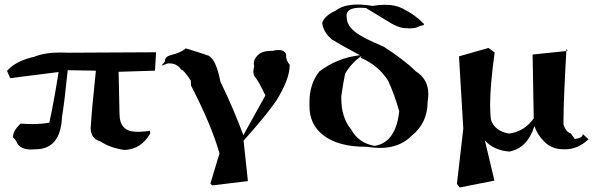

<svg xmlns="http://www.w3.org/2000/svg" viewBox="-20 -721 2614 845"><path d="M527 -61Q465 -70 421 -99Q380 -110 379 -157Q384 -241 402 -410L278 -412Q264 -273 253 -207Q247 -64 136 -64L116 -63Q75 -63 57 -88Q50 -106 37 -117Q37 -146 71 -177Q98 -175 122 -175Q163 -175 197 -181Q214 -255 238 -404L25 -377L11 -409Q49 -453 130 -471Q178 -490 245 -490L280 -489L667 -491L662 -410L502 -405L506 -218Q507 -141 582 -141H593Q607 -141 640 -145L641 -133Q600 -63 527 -61Z M914 95 906 87 946 -46Q911 -169 824 -338Q820 -342 820 -356V-366Q788 -414 779 -414H778Q759 -442 726 -442H719L691 -432L706 -451V-454Q706 -473 739 -480.5Q772 -488 798 -508Q861 -489 898 -476Q931 -459 950 -362Q1009 -240 1051 -126L1148 -301Q1115 -370 1102 -382Q1095 -393 1095 -407Q1095 -417 1099 -429Q1097 -436 1097 -442Q1097 -462 1116 -479.5Q1135 -497 1169 -497H1178Q1194 -501 1206 -501Q1231 -501 1239 -483V-476Q1239 -454 1255 -436V-434Q1255 -373 1196 -278Q1150 -211 1052 -102L1071 76Z M1652 -70Q1625 -70 1594 -75H1589Q1470 -75 1404 -125Q1342 -172 1342 -254V-273Q1342 -351 1385 -406Q1463 -466 1564 -478Q1473 -527 1441 -547Q1403 -579 1398 -620Q1408 -652 1457 -674Q1491 -701 1554 -701Q1584 -701 1619 -695Q1649 -700 1674 -700Q1720 -700 1751 -684Q1807 -656 1841 -620Q1846 -617 1846 -614Q1846 -609 1828 -607Q1812 -596 1783 -596L1765 -597Q1732 -597 1676 -634L1590 -686L1566 -687Q1505 -687 1505 -652L1506 -645Q1506 -611 1540.5 -582.5Q1575 -554 1668 -516Q1760 -457 1810 -407Q1865 -373 1865 -307Q1865 -291 1862 -273Q1862 -179 1790 -122Q1738 -70 1652 -70ZM1629 -79Q1722 -94 1737 -231Q1716 -306 1688 -366Q1646 -433 1567 -467L1571 -475Q1525 -442 1499 -397Q1492 -366 1482 -298V-290Q1482 -203 1525 -152Q1558 -91 1629 -79Z M2003 104 1991 88 2019 -155 2000 -473 2130 -510 2157 -490Q2137 -345 2137 -260Q2137 -220 2141 -193Q2158 -144 2220 -133Q2288 -142 2329 -200L2324 -481L2478 -497L2473 -506Q2460 -277 2460 -197V-172Q2472 -139 2492 -134L2510 -109Q2545 -114 2545 -131L2570 -108Q2523 -64 2468 -64H2461Q2409 -64 2376.5 -96.5Q2344 -129 2332 -166Q2301 -69 2222 -54Q2153 -59 2114 -103L2156 74Z"/></svg>

Font: Xiangcui Kesong Xiangcui Kesong
Style: Regular
Weight: 400
Version: Version 1.501;March 28, 2024;FontCreator 14.0.0.2814 64-bit